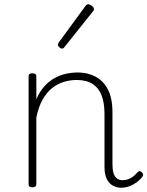

<svg xmlns="http://www.w3.org/2000/svg" viewBox="-20 -856 686 893"><path d="M544 17Q527 17 512.5 11Q498 5 487.5 -7Q477 -19 471.5 -37Q466 -55 466 -80V-326Q466 -376 453 -411Q440 -446 411.5 -465Q383 -484 336 -484Q306 -484 276.5 -475Q247 -466 222 -446Q197 -426 178 -392.5Q159 -359 149 -309V0Q149 8 144.5 11.5Q140 15 130 15Q121 15 117 11.5Q113 8 113 0V-500Q113 -508 117 -511.5Q121 -515 130 -515Q140 -515 144.5 -511.5Q149 -508 149 -500V-395Q166 -433 188.5 -457Q211 -481 237 -494.5Q263 -508 289.5 -513.5Q316 -519 341 -519Q387 -519 423.5 -500Q460 -481 481.5 -440.5Q503 -400 503 -334V-93Q503 -69 507.5 -52.5Q512 -36 522.5 -27Q533 -18 550 -18Q561 -18 572 -21Q583 -24 595 -32Q607 -40 618 -53Q623 -59 628 -60Q633 -61 639 -55Q644 -51 645.5 -46Q647 -41 643 -35Q632 -20 615.5 -8Q599 4 581 10.5Q563 17 544 17ZM268 -630Q263 -630 256 -636Q249 -642 249 -648Q249 -650 250.5 -652.5Q252 -655 253 -658L378 -829Q381 -833 384 -834.5Q387 -836 391 -836Q396 -836 402 -832.5Q408 -829 412.5 -824Q417 -819 417 -814Q417 -811 416 -809Q415 -807 413 -804L279 -636Q275 -630 268 -630Z"/></svg>

Font: Playwrite BE WAL Thin
Style: Regular
Weight: 250
Version: Version 1.002